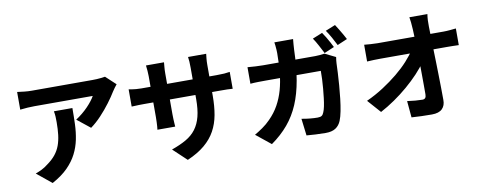

<svg xmlns="http://www.w3.org/2000/svg" viewBox="-73 -1215 4145 1647"><g transform="rotate(-10 2000.0 -392.0)"><path d="M961 -677Q953 -667 940 -650Q927 -633 920 -621Q896 -581 857.5 -529.5Q819 -478 773.5 -429.5Q728 -381 681 -347L567 -438Q596 -457 623.5 -479.5Q651 -502 674.5 -526.5Q698 -551 715.5 -574Q733 -597 742 -614Q729 -614 699 -614Q669 -614 627.5 -614Q586 -614 538.5 -614Q491 -614 443.5 -614Q396 -614 353.5 -614Q311 -614 279.5 -614Q248 -614 234 -614Q202 -614 174.5 -612Q147 -610 109 -606V-760Q139 -756 170.5 -752.5Q202 -749 234 -749Q248 -749 281 -749Q314 -749 358.5 -749Q403 -749 454 -749Q505 -749 555 -749Q605 -749 648 -749Q691 -749 721.5 -749Q752 -749 763 -749Q779 -749 801 -750Q823 -751 843.5 -753.5Q864 -756 874 -758ZM552 -542Q552 -470 549.5 -401Q547 -332 534 -268.5Q521 -205 491.5 -147Q462 -89 410 -36.5Q358 16 274 62L145 -43Q170 -52 198 -65.5Q226 -79 255 -102Q300 -134 328 -169Q356 -204 371 -245Q386 -286 392 -335.5Q398 -385 398 -446Q398 -471 397 -493.5Q396 -516 391 -542Z M1756 -437Q1756 -346 1742.5 -271Q1729 -196 1695 -134Q1661 -72 1601.5 -22Q1542 28 1450 68L1332 -43Q1406 -69 1459 -99.5Q1512 -130 1545.5 -174.5Q1579 -219 1595 -281.5Q1611 -344 1611 -433V-705Q1611 -736 1609.5 -760Q1608 -784 1605 -801H1763Q1761 -784 1758.5 -760Q1756 -736 1756 -705ZM1394 -792Q1393 -776 1390.5 -751.5Q1388 -727 1388 -696V-341Q1388 -318 1389 -297Q1390 -276 1391 -260Q1392 -244 1393 -232H1238Q1240 -244 1241 -260Q1242 -276 1243 -297Q1244 -318 1244 -341V-697Q1244 -720 1242 -743.5Q1240 -767 1237 -792ZM1055 -616Q1065 -614 1081 -611.5Q1097 -609 1118.5 -607Q1140 -605 1165 -605H1819Q1861 -605 1886.5 -607Q1912 -609 1935 -613V-466Q1916 -468 1888.5 -468.5Q1861 -469 1820 -469H1165Q1139 -469 1119 -468.5Q1099 -468 1083.5 -467Q1068 -466 1055 -466Z M2773 -805Q2786 -787 2801 -762Q2816 -737 2829.5 -712Q2843 -687 2852 -668L2765 -631Q2749 -662 2728 -701.5Q2707 -741 2687 -770ZM2894 -852Q2907 -833 2922 -807.5Q2937 -782 2951.5 -757.5Q2966 -733 2974 -716L2887 -679Q2872 -710 2850 -749.5Q2828 -789 2808 -817ZM2519 -796Q2517 -779 2515 -751Q2513 -723 2512 -705Q2508 -557 2488 -441.5Q2468 -326 2429.5 -235.5Q2391 -145 2330.5 -73Q2270 -1 2184 60L2055 -44Q2088 -63 2125.5 -89Q2163 -115 2195 -148Q2245 -198 2277.5 -256.5Q2310 -315 2329 -382.5Q2348 -450 2356 -529Q2364 -608 2364 -702Q2364 -713 2363 -731Q2362 -749 2360 -766.5Q2358 -784 2356 -796ZM2856 -580Q2854 -568 2852 -551.5Q2850 -535 2850 -526Q2849 -493 2846.5 -443Q2844 -393 2839.5 -335.5Q2835 -278 2828.5 -221Q2822 -164 2812.5 -115.5Q2803 -67 2790 -35Q2774 4 2742 25Q2710 46 2656 46Q2612 46 2568 43.5Q2524 41 2489 38L2471 -110Q2507 -103 2544 -99.5Q2581 -96 2610 -96Q2635 -96 2646.5 -104.5Q2658 -113 2665 -132Q2673 -150 2679.5 -181Q2686 -212 2690.5 -251Q2695 -290 2699 -332Q2703 -374 2704.5 -414Q2706 -454 2706 -486H2229Q2204 -486 2165 -485.5Q2126 -485 2092 -482V-626Q2126 -623 2163 -621Q2200 -619 2228 -619H2682Q2701 -619 2721.5 -621Q2742 -623 2762 -626Z M3691 -807Q3687 -783 3685.5 -754Q3684 -725 3685 -700Q3686 -655 3687 -604.5Q3688 -554 3689.5 -499.5Q3691 -445 3692.5 -389Q3694 -333 3695 -277Q3696 -221 3697 -166Q3698 -111 3698 -59Q3699 -9 3670 19.5Q3641 48 3580 48Q3533 48 3490.5 46.5Q3448 45 3403 42L3390 -102Q3424 -97 3460.5 -94Q3497 -91 3522 -91Q3539 -91 3547 -101Q3555 -111 3555 -132Q3555 -167 3555 -209Q3555 -251 3554.5 -299.5Q3554 -348 3553.5 -399.5Q3553 -451 3551.5 -503Q3550 -555 3549 -605Q3548 -655 3545 -700Q3543 -734 3540.5 -760Q3538 -786 3534 -807ZM3111 -642Q3132 -640 3166 -637.5Q3200 -635 3226 -635Q3242 -635 3278.5 -635Q3315 -635 3364.5 -635Q3414 -635 3469 -635Q3524 -635 3578.5 -635Q3633 -635 3679.5 -635Q3726 -635 3758.5 -635Q3791 -635 3802 -635Q3827 -635 3859.5 -638Q3892 -641 3910 -643V-498Q3885 -499 3857.5 -499.5Q3830 -500 3809 -500Q3801 -500 3768.5 -500Q3736 -500 3688 -500Q3640 -500 3584 -500Q3528 -500 3471 -500Q3414 -500 3363.5 -500Q3313 -500 3277.5 -500Q3242 -500 3230 -500Q3203 -500 3170.5 -499Q3138 -498 3111 -496ZM3052 -164Q3131 -200 3201 -245.5Q3271 -291 3329.5 -339Q3388 -387 3432.5 -436Q3477 -485 3504 -528L3576 -527L3577 -409Q3547 -364 3500.5 -314.5Q3454 -265 3397.5 -216.5Q3341 -168 3278.5 -125Q3216 -82 3154 -49Z"/></g></svg>

Font: Noto Sans SC ExtraBold
Style: Regular
Weight: 800
Designer: Ryoko NISHIZUKA 西塚涼子 (kana, bopomofo & ideographs); Paul D. Hunt (Latin, Greek & Cyrillic); Sandoll Communications 산돌커뮤니
Foundry: Adobe
Version: Version 2.004-H2;hotconv 1.0.118;makeotfexe 2.5.65603